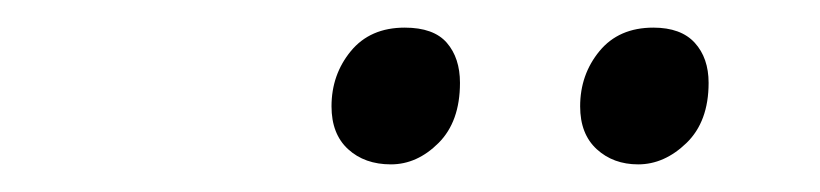

<svg xmlns="http://www.w3.org/2000/svg" viewBox="-20 -750 594 139"><path d="M442 -631Q424 -631 412 -642Q400 -653 400 -673Q400 -696 414 -713Q428 -730 453 -730Q473 -730 483 -719Q493 -708 493 -690Q493 -662 477 -646.5Q461 -631 442 -631ZM263 -631Q244 -631 232 -642Q220 -653 220 -673Q220 -696 234 -713Q248 -730 273 -730Q294 -730 303.5 -719Q313 -708 313 -690Q313 -662 297.5 -646.5Q282 -631 263 -631Z"/></svg>

Font: Manna Sans
Style: Italic
Weight: 400
Italic angle: -12°
Designer: Monotype Design Team
Foundry: Monotype Imaging Inc.
Version: Version 2.001.1; ttfautohint (v1.8.2)